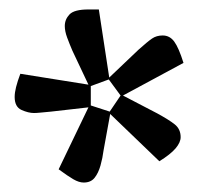

<svg xmlns="http://www.w3.org/2000/svg" viewBox="-20 -733 424 406"><path d="M157 -347Q147 -347 135 -354Q123 -361 104 -375L167 -506L88 -497Q77 -496 67 -495Q57 -494 52 -494Q40 -494 25.5 -500.5Q11 -507 11 -528Q11 -537 14 -549Q17 -561 23 -577L167 -554L133 -626Q127 -640 122 -653.5Q117 -667 117 -678Q117 -692 127 -702.5Q137 -713 167 -713H189L211 -569L273 -628Q292 -645 301.5 -651.5Q311 -658 324 -658Q339 -658 348.5 -645Q358 -632 368 -600L240 -531L311 -494Q337 -480 349.5 -470Q362 -460 362 -443Q362 -432 351.5 -419.5Q341 -407 317 -392L213 -492L199 -415Q197 -399 192.5 -383Q188 -367 180 -357Q172 -347 157 -347ZM212 -497 235 -531 210 -565 172 -551V-510Z"/></svg>

Font: Faustina Light Medium
Style: Regular
Weight: 500
Version: Version 1.200